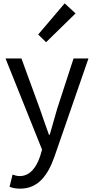

<svg xmlns="http://www.w3.org/2000/svg" viewBox="-20 -892 561 1146"><path d="M101 234C209 234 266 152 304 46L508 -543H419L321 -242C307 -193 291 -138 277 -88H272C253 -139 235 -194 218 -242L108 -543H13L231 1L219 42C196 109 158 159 97 159C82 159 66 154 55 150L37 223C54 230 76 234 101 234ZM255 -640 431 -812 366 -872 208 -686Z"/></svg>

Font: Noto Sans HK
Style: Regular
Weight: 400
Designer: Ryoko NISHIZUKA 西塚涼子 (kana, bopomofo & ideographs); Paul D. Hunt (Latin, Greek & Cyrillic); Sandoll Communications 산돌커뮤니
Foundry: Adobe
Version: Version 2.004;hotconv 1.0.118;makeotfexe 2.5.65603